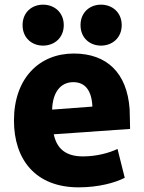

<svg xmlns="http://www.w3.org/2000/svg" viewBox="-20 -783 619 825"><path d="M539 -229 211 -206C224 -144 263 -111 336 -111C396 -111 449 -126 485 -143L516 -19C475 2 404 22 318 22C132 22 40 -98 40 -265C40 -447 149 -553 297 -553C439 -553 526 -470 537 -314C537 -289 539 -265 539 -229ZM377 -325C374 -394 346 -430 295 -430C240 -430 206 -386 204 -312ZM254 -675C254 -620 213 -587 165 -587C117 -587 77 -620 77 -675C77 -730 117 -763 165 -763C213 -763 254 -730 254 -675ZM503 -675C503 -620 462 -587 414 -587C366 -587 326 -620 326 -675C326 -730 366 -763 414 -763C462 -763 503 -730 503 -675Z"/></svg>

Font: Repo ExtraBold
Style: Bold
Weight: 700
Designer: Stefan Peev
Foundry: Context Ltd
Version: Version 1.502